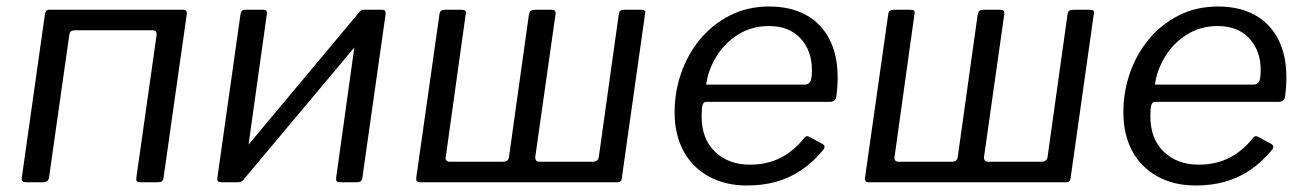

<svg xmlns="http://www.w3.org/2000/svg" viewBox="-20 -560 4010 590"><path d="M61 0Q52 0 49 -3Q46 -6 47 -14L118 -516Q120 -530 131 -530H544Q555 -530 554 -517L483 -17Q482 -7 478 -3.5Q474 0 464 0H412Q403 0 400.5 -3Q398 -6 399 -14L461 -451Q462 -459 459 -463Q456 -467 449 -467H211Q203 -467 198.5 -464Q194 -461 193 -453L131 -17Q130 0 112 0Z M800 -517 730 -17Q728 0 711 0H662Q653 0 650 -3Q647 -6 648 -14L719 -516Q721 -530 732 -530H790Q802 -530 800 -517ZM1165 -517 1094 -17Q1093 -7 1089 -3.5Q1085 0 1075 0H1026Q1017 0 1014.5 -3Q1012 -6 1013 -14L1083 -516Q1085 -530 1097 -530H1155Q1166 -530 1165 -517ZM1086 -525 1130 -487 725 -4 683 -43Z M1949 -530Q1958 -530 1961 -527Q1964 -524 1962 -516L1891 -14Q1890 0 1878 0H1269Q1258 0 1259 -13L1330 -513Q1331 -524 1335.5 -527Q1340 -530 1349 -530H1398Q1407 -530 1410 -527Q1413 -524 1411 -516L1350 -79Q1348 -72 1351.5 -67.5Q1355 -63 1361 -63H1526Q1534 -63 1538.5 -66.5Q1543 -70 1544 -77L1605 -513Q1607 -524 1611 -527Q1615 -530 1625 -530H1673Q1682 -530 1685 -527Q1688 -524 1687 -516L1625 -79Q1624 -71 1627.5 -67Q1631 -63 1637 -63H1802Q1809 -63 1814 -66.5Q1819 -70 1820 -77L1881 -513Q1882 -524 1886.5 -527Q1891 -530 1900 -530Z M2275 10Q2208 10 2157.5 -18Q2107 -46 2080 -96.5Q2053 -147 2053 -215Q2053 -277 2073 -335Q2093 -393 2131 -439Q2169 -485 2223 -512.5Q2277 -540 2344 -540Q2409 -540 2456 -514.5Q2503 -489 2528.5 -440Q2554 -391 2554 -322Q2554 -308 2553 -293.5Q2552 -279 2550 -264Q2549 -256 2544 -251.5Q2539 -247 2529 -247H2150Q2142 -247 2139 -237.5Q2136 -228 2136 -202Q2136 -133 2177.5 -93.5Q2219 -54 2284 -54Q2337 -54 2378.5 -75Q2420 -96 2453 -138Q2457 -142 2461 -141.5Q2465 -141 2468 -139L2507 -118Q2518 -112 2511 -101Q2478 -61 2442 -37Q2406 -13 2365 -1.5Q2324 10 2275 10ZM2453 -300Q2463 -300 2469 -308Q2475 -316 2475 -345Q2475 -404 2440 -442Q2405 -480 2343 -480Q2290 -480 2248.5 -454Q2207 -428 2181.5 -386.5Q2156 -345 2150 -300Z M3328 -530Q3337 -530 3340 -527Q3343 -524 3341 -516L3270 -14Q3269 0 3257 0H2648Q2637 0 2638 -13L2709 -513Q2710 -524 2714.5 -527Q2719 -530 2728 -530H2777Q2786 -530 2789 -527Q2792 -524 2790 -516L2729 -79Q2727 -72 2730.5 -67.5Q2734 -63 2740 -63H2905Q2913 -63 2917.5 -66.5Q2922 -70 2923 -77L2984 -513Q2986 -524 2990 -527Q2994 -530 3004 -530H3052Q3061 -530 3064 -527Q3067 -524 3066 -516L3004 -79Q3003 -71 3006.5 -67Q3010 -63 3016 -63H3181Q3188 -63 3193 -66.5Q3198 -70 3199 -77L3260 -513Q3261 -524 3265.5 -527Q3270 -530 3279 -530Z M3654 10Q3587 10 3536.5 -18Q3486 -46 3459 -96.5Q3432 -147 3432 -215Q3432 -277 3452 -335Q3472 -393 3510 -439Q3548 -485 3602 -512.5Q3656 -540 3723 -540Q3788 -540 3835 -514.5Q3882 -489 3907.5 -440Q3933 -391 3933 -322Q3933 -308 3932 -293.5Q3931 -279 3929 -264Q3928 -256 3923 -251.5Q3918 -247 3908 -247H3529Q3521 -247 3518 -237.5Q3515 -228 3515 -202Q3515 -133 3556.5 -93.5Q3598 -54 3663 -54Q3716 -54 3757.5 -75Q3799 -96 3832 -138Q3836 -142 3840 -141.5Q3844 -141 3847 -139L3886 -118Q3897 -112 3890 -101Q3857 -61 3821 -37Q3785 -13 3744 -1.5Q3703 10 3654 10ZM3832 -300Q3842 -300 3848 -308Q3854 -316 3854 -345Q3854 -404 3819 -442Q3784 -480 3722 -480Q3669 -480 3627.5 -454Q3586 -428 3560.5 -386.5Q3535 -345 3529 -300Z"/></svg>

Font: Libre Franklin
Style: Italic
Weight: 400
Italic angle: -8°
Designer: Pablo Impallari, Rodrigo Fuenzalida, Nhung Nguyen
Foundry: Impallari Type
Version: Version 3.000